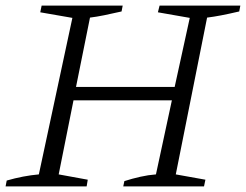

<svg xmlns="http://www.w3.org/2000/svg" viewBox="-27 -667 880 687"><path d="M-7 0 -3 -21Q56 -38 112 -43L232 -603L117 -623L122 -647H412L408 -626Q373 -618 346 -612.5Q319 -607 295 -604L245 -356H598L652 -603L538 -623L544 -647H833L829 -626Q790 -617 764 -612Q738 -607 714 -604L602 -43L708 -24L703 0H414L418 -19Q446 -28 475 -34.5Q504 -41 531 -43L588 -308H236L183 -43L287 -24L283 0Z"/></svg>

Font: Piazzolla Light
Style: Italic
Weight: 300
Italic angle: -11.3°
Designer: Juan Pablo del Peral
Foundry: Huerta Tipografica
Version: Version 1.330